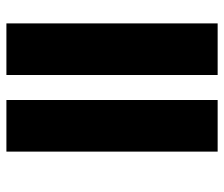

<svg xmlns="http://www.w3.org/2000/svg" viewBox="-70 -580 699 599"><g transform="rotate(-90 279.5 -280.5)"><path d="M345 49V-610H506V49ZM106 49V-610H267V49Z"/></g></svg>

Font: Noto Sans Tamil ExtraCondensed Black
Style: Regular
Weight: 900
Width: 2
Designer: Jelle Bosma - Monotype Design Team
Foundry: Monotype Imaging Inc.
Version: Version 2.004; ttfautohint (v1.8.4.7-5d5b)